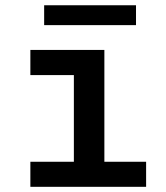

<svg xmlns="http://www.w3.org/2000/svg" viewBox="-20 -721 640 741"><path d="M97.2 -528.3H382.8V-96.7H543.9V0H97.2V-96.7H265.1V-431.2H97.2ZM504.9 -624H150.4V-700.7H504.9Z"/></svg>

Font: Roboto Mono
Style: Regular
Weight: 500
Designer: Google
Version: Version 2.000986; 2015; ttfautohint (v1.3)